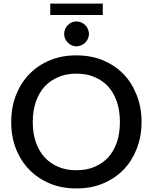

<svg xmlns="http://www.w3.org/2000/svg" viewBox="-20 -1034 844 1061"><path d="M735.8 -212.4Q709 -144 663.1 -96.7Q616.2 -48.3 549.3 -20Q483.9 7.3 401.9 7.3Q320.3 7.3 255.4 -20Q189 -47.9 141.6 -96.7Q93.8 -146 67.9 -212.4Q42 -278.3 42 -359.9Q42 -441.4 67.9 -507.3Q94.7 -575.7 141.6 -624Q189 -672.9 255.4 -700.7Q320.3 -728 401.9 -728Q483.9 -728 549.3 -700.7Q616.2 -672.4 663.1 -624Q708.5 -577.1 735.8 -507.3Q762.2 -439.9 762.2 -359.9Q762.2 -279.8 735.8 -212.4ZM626 -471.7Q608.4 -522 578.1 -555.7Q548.3 -588.4 502 -608.4Q459 -627 401.9 -627Q345.7 -627 302.7 -608.4Q256.3 -588.4 226.6 -555.7Q196.3 -522.5 178.2 -471.7Q161.1 -423.3 161.1 -359.9Q161.1 -296.4 178.2 -248Q196.3 -196.8 226.6 -164.6Q257.8 -130.9 302.7 -111.8Q345.7 -93.3 401.9 -93.3Q459 -93.3 502 -111.8Q546.9 -130.9 578.1 -164.6Q607.9 -197.3 626 -248Q642.6 -297.4 642.6 -359.9Q642.6 -422.4 626 -471.7ZM257.8 -951.2V-1014.2H547.9V-951.2ZM465.8 -820.3Q460.9 -807.6 451.2 -798.3Q441.9 -789.1 428.7 -783.7Q414.6 -777.8 401.4 -777.8Q389.2 -777.8 376 -783.7Q363.3 -789.1 355 -798.3Q344.7 -808.6 339.8 -820.3Q334.5 -832.5 334.5 -846.2Q334.5 -859.9 339.8 -873Q344.7 -884.8 355 -895Q364.3 -904.8 376 -910.2Q388.2 -915.5 401.4 -915.5Q415.5 -915.5 428.7 -910.2Q441.4 -904.8 451.2 -895Q460.9 -885.7 465.8 -873Q471.7 -858.9 471.7 -846.2Q471.7 -833.5 465.8 -820.3Z"/></svg>

Font: Lato-SemiBold
Style: Regular
Weight: 500
Designer: Lukasz Dziedzic with Adam Twardoch and Botio Nikoltchev
Foundry: tyPoland Lukasz Dziedzic
Version: ""